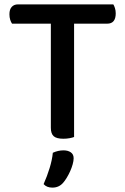

<svg xmlns="http://www.w3.org/2000/svg" viewBox="-20 -627 572 876"><path d="M318 -519V-2Q311 1 297.5 3.5Q284 6 269 6Q238 6 225 -5.5Q212 -17 212 -44V-519H35Q30 -526 26.5 -537Q23 -548 23 -562Q23 -584 33.5 -595.5Q44 -607 62 -607H497Q501 -601 504.5 -590Q508 -579 508 -566Q508 -519 469 -519ZM219 229Q193 229 179 213Q195 177 206.5 139.5Q218 102 221 70Q245 59 270 59Q290 59 303 68Q316 77 316 95Q316 107 311.5 123Q307 139 300 154.5Q293 170 284.5 184Q276 198 268 207Q249 229 219 229Z"/></svg>

Font: Baloo 2 Latin Medium
Style: Regular
Weight: 500
Designer: Sarang Kulkarni and Ek Type
Foundry: Ek Type
Version: Version 1.001